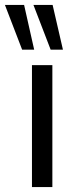

<svg xmlns="http://www.w3.org/2000/svg" viewBox="-48 -761 315 781"><path d="M82 0V-496H165V0ZM158 -559 88 -741H166L208 -559ZM42 -559 -28 -741H50L91 -559Z"/></svg>

Font: Nunito Sans 7pt Condensed
Style: Regular
Weight: 400
Width: 3
Designer: Vernon Adams
Foundry: Vernon Adams
Version: Version 3.101;gftools[0.9.27]